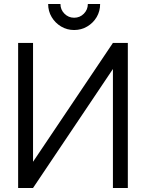

<svg xmlns="http://www.w3.org/2000/svg" viewBox="-20 -933 724 953"><path d="M348 -784Q312.5 -784 283.2 -801.5Q254 -819 236.5 -848.2Q219 -877.5 219 -913H280Q280 -885 300 -865Q320 -845 348 -845Q376.5 -845 396.2 -865Q416 -885 416 -913H477Q477 -877.5 459.8 -848.2Q442.5 -819 413 -801.5Q383.5 -784 348 -784ZM70 0V-720H144V-130L540.5 -720H614.5V0H540.5V-590.5L144 0Z"/></svg>

Font: Cns Manrope
Style: Regular
Weight: 400
Designer: Mikhail Sharanda
Foundry: Mikhail Sharanda
Version: Version 4.504